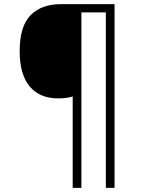

<svg xmlns="http://www.w3.org/2000/svg" viewBox="-20 -780 695 927"><path d="M533 127H491V-720H373V127H331V-314Q300 -305 260 -305Q172 -305 123.5 -362.5Q75 -420 75 -533Q75 -653 127.5 -706.5Q180 -760 275 -760H533Z"/></svg>

Font: RS Noto Sans Light
Style: Regular
Weight: 300
Designer: Monotype Design Team
Foundry: Monotype Imaging Inc.
Version: Version 3.10